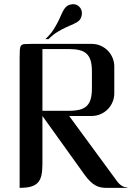

<svg xmlns="http://www.w3.org/2000/svg" viewBox="-20 -906 634 926"><path d="M422.4 -694.3Q444.8 -694.3 464.6 -685.8Q484.4 -677.2 499.3 -662.4Q514.2 -647.5 522.7 -627.4Q531.2 -607.4 531.2 -585V-456.1Q531.2 -433.6 522.7 -413.6Q514.2 -393.6 499.3 -378.7Q484.4 -363.8 464.6 -355.2Q444.8 -346.7 422.4 -346.7H313.5L533.2 -47.4Q539.1 -39.1 545.2 -31Q551.3 -22.9 558.3 -16.8Q565.4 -10.7 574 -6.6Q582.5 -2.4 594.2 -2Q594.2 0 593.3 0H491.2Q477.5 0 464.8 -2.7Q452.1 -5.4 439.9 -12.2Q427.7 -19 415.5 -30.8Q403.3 -42.5 390.1 -60.1L184.6 -346.7V-113.8Q184.6 -82 179.7 -60.3Q174.8 -38.6 162.4 -25.1Q149.9 -11.7 128.7 -5.9Q107.4 0 74.7 0V-627.9Q74.7 -652.8 75.7 -666.5Q76.7 -680.2 81.8 -686.3Q86.9 -692.4 98.1 -693.4Q109.4 -694.3 130.4 -694.3ZM184.6 -669.4V-371.6H312Q342.8 -371.6 364 -377Q385.3 -382.3 398.4 -395Q411.6 -407.7 417.5 -428.5Q423.3 -449.2 423.3 -480V-561Q423.3 -591.8 417.5 -612.5Q411.6 -633.3 398.4 -646Q385.3 -658.7 364 -664.1Q342.8 -669.4 312 -669.4ZM329.1 -885.7Q349.6 -887.2 362.8 -873Q369.6 -866.2 372.6 -857.4Q375.5 -848.6 375 -839.6Q374.5 -830.6 371.3 -822.3Q368.2 -814 362.8 -808.1Q352.5 -797.9 335.9 -790.8Q319.3 -783.7 299.6 -774.7Q279.8 -765.6 257.8 -752.4Q235.8 -739.3 213.9 -717.3H198.7Q223.1 -739.7 237.8 -762.7Q252.4 -785.6 262.5 -806.6Q272.5 -827.6 280 -844.7Q287.6 -861.8 298.3 -872.6Q308.6 -883.3 329.1 -885.7Z"/></svg>

Font: Unique
Style: Regular
Weight: 400
Designer: Anna Pocius (aka Artmaker)
Foundry: Anna Pocius
Version: Version 1.000 2013 initial release